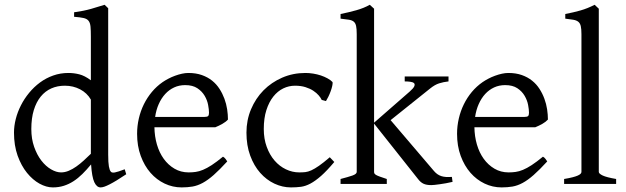

<svg xmlns="http://www.w3.org/2000/svg" viewBox="-20 -777 2644 811"><path d="M513.2 -41Q490.7 -25.9 473.4 -15.4Q456.1 -4.9 443.1 1.7Q430.2 8.3 420.9 11.5Q411.6 14.6 404.8 14.6Q388.7 14.6 378.4 -7.3Q368.2 -29.3 364.7 -82.5Q346.2 -60.1 327.9 -42Q309.6 -23.9 290.3 -11.5Q271 1 249.5 7.8Q228 14.6 203.1 14.6Q175.8 14.6 147 -1.2Q118.2 -17.1 94 -46.9Q69.8 -76.7 54.4 -119.6Q39.1 -162.6 39.1 -216.8Q39.1 -244.6 46.6 -274.4Q54.2 -304.2 68.4 -332Q82.5 -359.9 103 -384.8Q123.5 -409.7 148.9 -428.5Q174.3 -447.3 204.6 -458Q234.9 -468.8 269 -468.8Q292 -468.8 314.7 -463.1Q337.4 -457.5 363.8 -438V-622.1Q363.8 -648.9 362.3 -664.8Q360.8 -680.7 354 -689.2Q347.2 -697.8 333 -700.9Q318.8 -704.1 293 -706.1V-725.1Q333 -730.5 364.7 -739.5Q396.5 -748.5 421.9 -756.8L437 -742.2V-124Q437 -106.9 437.7 -94.7Q438.5 -82.5 439.9 -74.2Q441.4 -65.9 443.4 -60.5Q445.3 -55.2 448.2 -51.8Q452.6 -46.4 465.1 -48.6Q477.5 -50.8 506.8 -62ZM363.8 -127.4V-356.4Q347.7 -384.3 318.4 -399.7Q289.1 -415 253.9 -415Q222.7 -415 196.8 -403.6Q170.9 -392.1 152.1 -369.1Q133.3 -346.2 122.8 -312Q112.3 -277.8 112.3 -231.9Q112.3 -190.4 124.3 -156.5Q136.2 -122.6 154.8 -98.6Q173.3 -74.7 195.6 -61.8Q217.8 -48.8 237.8 -48.8Q254.4 -48.8 270.5 -55.7Q286.6 -62.5 302.2 -73.5Q317.9 -84.5 333.3 -98.6Q348.6 -112.8 363.8 -127.4Z M762.2 -417.5Q736.8 -417.5 715.6 -407.7Q694.3 -397.9 678 -380.1Q661.6 -362.3 650.6 -337.6Q639.6 -313 635.3 -283.2H844.2Q855.5 -283.2 859.1 -286.9Q862.8 -290.5 862.8 -300.8Q862.8 -314 859.1 -333.7Q855.5 -353.5 844.5 -372.3Q833.5 -391.1 813.7 -404.3Q793.9 -417.5 762.2 -417.5ZM942.9 -272Q934.1 -262.2 919.4 -253.9Q904.8 -245.6 889.2 -239.3H632.3Q632.8 -201.2 642.8 -166.7Q652.8 -132.3 671.6 -106.2Q690.4 -80.1 717 -64.5Q743.7 -48.8 776.9 -48.8Q792 -48.8 806.4 -50.8Q820.8 -52.7 837.4 -59.6Q854 -66.4 874.3 -79.6Q894.5 -92.8 921.9 -115.2Q928.2 -111.8 932.9 -105.5Q937.5 -99.1 939.9 -95.2Q907.2 -59.6 882.6 -37.8Q857.9 -16.1 836.2 -4.4Q814.5 7.3 793.2 11Q772 14.6 747.1 14.6Q709.5 14.6 675.5 -1.5Q641.6 -17.6 615.7 -47.1Q589.8 -76.7 574.5 -118.4Q559.1 -160.2 559.1 -211.9Q559.1 -244.6 566.4 -276.4Q573.7 -308.1 587.6 -336.4Q601.6 -364.7 621.6 -388.7Q641.6 -412.6 667 -430.2Q677.7 -437.5 691.2 -444.6Q704.6 -451.7 719.2 -457Q733.9 -462.4 748.3 -465.6Q762.7 -468.8 775.9 -468.8Q807.6 -468.8 832.5 -460Q857.4 -451.2 876 -436.3Q894.5 -421.4 907.2 -401.6Q919.9 -381.8 928 -359.9Q936 -337.9 939.5 -315.2Q942.9 -292.5 942.9 -272Z M1392.1 -92.8Q1360.4 -55.2 1336.2 -33.9Q1312 -12.7 1291.5 -1.7Q1271 9.3 1251.5 12Q1231.9 14.6 1209 14.6Q1173.3 14.6 1139.4 -1.2Q1105.5 -17.1 1079.1 -46.9Q1052.7 -76.7 1036.9 -119.6Q1021 -162.6 1021 -216.8Q1021 -269.5 1040.3 -315.4Q1059.6 -361.3 1093 -395.3Q1126.5 -429.2 1171.9 -449Q1217.3 -468.8 1270 -468.8Q1286.1 -468.8 1303 -466.1Q1319.8 -463.4 1335.2 -458.3Q1350.6 -453.1 1363.5 -446Q1376.5 -439 1384.8 -430.2Q1385.7 -424.3 1383.3 -413.6Q1380.9 -402.8 1376.5 -390.9Q1372.1 -378.9 1366.7 -367.9Q1361.3 -356.9 1356.9 -350.1L1338.9 -355Q1335 -363.8 1326.2 -374Q1317.4 -384.3 1303.5 -393.6Q1289.6 -402.8 1270.3 -408.9Q1251 -415 1226.1 -415Q1200.2 -415 1176.5 -403.6Q1152.8 -392.1 1134.5 -369.1Q1116.2 -346.2 1105.2 -312Q1094.2 -277.8 1094.2 -231.9Q1094.2 -190.4 1106.7 -156.5Q1119.1 -122.6 1139.9 -98.6Q1160.6 -74.7 1187.7 -61.8Q1214.8 -48.8 1244.1 -48.8Q1257.8 -48.8 1269.5 -50Q1281.2 -51.3 1295.2 -57.6Q1309.1 -64 1327.4 -76.7Q1345.7 -89.4 1373 -112.8Z M1418.5 0V-21Q1450.7 -29.3 1468.8 -35.6Q1486.8 -42 1486.8 -50.8V-632.8Q1486.8 -655.3 1484.1 -667.5Q1481.4 -679.7 1473.9 -685.8Q1466.3 -691.9 1452.9 -693.8Q1439.5 -695.8 1418.5 -698.2V-717.8Q1452.1 -724.6 1484.6 -733.6Q1517.1 -742.7 1542 -756.8L1560.1 -740.2V-258.8L1710.4 -390.1Q1726.6 -404.3 1730 -412.8Q1733.4 -421.4 1728.8 -425.8Q1724.1 -430.2 1713.1 -431.6Q1702.1 -433.1 1689.5 -433.1V-454.1H1874.5V-433.1Q1853 -430.7 1835 -425Q1816.9 -419.4 1796.4 -402.8L1629.9 -269.5L1813.5 -54.2Q1820.3 -46.4 1827.6 -41.3Q1835 -36.1 1843.8 -33.2Q1852.5 -30.3 1863.5 -29.5Q1874.5 -28.8 1888.7 -29.8L1891.6 -8.8Q1877.4 -5.4 1863.5 -2.9Q1849.6 -0.5 1837.6 1.2Q1825.7 2.9 1816.2 3.9Q1806.6 4.9 1801.8 4.9Q1781.2 4.9 1768.8 -1Q1756.3 -6.8 1745.6 -21L1560.1 -254.9V-50.8Q1560.1 -46.9 1561.8 -43.9Q1563.5 -41 1568.8 -37.8Q1574.2 -34.7 1585 -30.8Q1595.7 -26.9 1613.8 -21V0Z M2113.8 -417.5Q2088.4 -417.5 2067.1 -407.7Q2045.9 -397.9 2029.5 -380.1Q2013.2 -362.3 2002.2 -337.6Q1991.2 -313 1986.8 -283.2H2195.8Q2207 -283.2 2210.7 -286.9Q2214.4 -290.5 2214.4 -300.8Q2214.4 -314 2210.7 -333.7Q2207 -353.5 2196 -372.3Q2185.1 -391.1 2165.3 -404.3Q2145.5 -417.5 2113.8 -417.5ZM2294.4 -272Q2285.6 -262.2 2271 -253.9Q2256.3 -245.6 2240.7 -239.3H1983.9Q1984.4 -201.2 1994.4 -166.7Q2004.4 -132.3 2023.2 -106.2Q2042 -80.1 2068.6 -64.5Q2095.2 -48.8 2128.4 -48.8Q2143.6 -48.8 2158 -50.8Q2172.4 -52.7 2189 -59.6Q2205.6 -66.4 2225.8 -79.6Q2246.1 -92.8 2273.4 -115.2Q2279.8 -111.8 2284.4 -105.5Q2289.1 -99.1 2291.5 -95.2Q2258.8 -59.6 2234.1 -37.8Q2209.5 -16.1 2187.7 -4.4Q2166 7.3 2144.8 11Q2123.5 14.6 2098.6 14.6Q2061 14.6 2027.1 -1.5Q1993.2 -17.6 1967.3 -47.1Q1941.4 -76.7 1926 -118.4Q1910.6 -160.2 1910.6 -211.9Q1910.6 -244.6 1918 -276.4Q1925.3 -308.1 1939.2 -336.4Q1953.1 -364.7 1973.1 -388.7Q1993.2 -412.6 2018.6 -430.2Q2029.3 -437.5 2042.7 -444.6Q2056.2 -451.7 2070.8 -457Q2085.4 -462.4 2099.9 -465.6Q2114.3 -468.8 2127.4 -468.8Q2159.2 -468.8 2184.1 -460Q2209 -451.2 2227.5 -436.3Q2246.1 -421.4 2258.8 -401.6Q2271.5 -381.8 2279.5 -359.9Q2287.6 -337.9 2291 -315.2Q2294.4 -292.5 2294.4 -272Z M2362.8 0V-21Q2383.8 -24.4 2397.9 -28.1Q2412.1 -31.7 2420.4 -35.4Q2428.7 -39.1 2432.4 -43Q2436 -46.9 2436 -50.8V-632.8Q2436 -654.8 2433.1 -667Q2430.2 -679.2 2422.4 -685.3Q2414.6 -691.4 2401.4 -693.6Q2388.2 -695.8 2367.7 -698.2V-717.8Q2402.8 -724.6 2432.1 -732.9Q2461.4 -741.2 2491.7 -756.8L2509.3 -740.2V-50.8Q2509.3 -43.5 2525.9 -35.6Q2542.5 -27.8 2582.5 -21V0Z"/></svg>

Font: Gentium Plus Eur
Style: Regular
Weight: 400
Designer: J. Victor Gaultney, Annie Olsen, Iska Routamaa, Becca Hirsbrunner
Foundry: SIL International
Version: Version 5.000